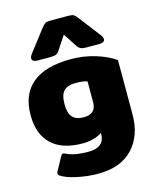

<svg xmlns="http://www.w3.org/2000/svg" viewBox="-131 -825 885 1084"><g transform="rotate(-15 311.5 -282.5)"><path d="M109 -556Q109 -568 121 -583L217 -708Q231 -725 239 -730Q247 -735 271 -735H372Q396 -735 404.5 -730Q413 -725 426 -708L522 -583Q534 -568 534 -556Q534 -547 526 -541.5Q518 -536 503 -536H428Q404 -536 393 -541.5Q382 -547 372 -562L322 -639L271 -562Q262 -547 251 -541.5Q240 -536 216 -536H141Q126 -536 117.5 -541.5Q109 -547 109 -556ZM91 122Q84 116 84 109Q84 104 87 99L130 20Q133 15 136.5 11.5Q140 8 144 8Q146 8 156 12Q203 36 286 36Q333 36 357 16Q381 -4 381 -49Q361 -35 331 -26.5Q301 -18 267 -18Q148 -18 85.5 -77Q23 -136 23 -248Q23 -370 99 -432.5Q175 -495 324 -495Q399 -495 467 -474Q535 -453 580 -421V-102Q580 20 510 95Q440 170 306 170Q246 170 183.5 156.5Q121 143 91 122ZM383 -228V-349Q362 -358 313 -358Q269 -358 246.5 -336Q224 -314 224 -257Q224 -206 245 -182.5Q266 -159 311 -159Q383 -159 383 -228Z"/></g></svg>

Font: Mitr SemiBold
Style: Regular
Weight: 600
Designer: Thanarat Vachiruckul
Foundry: Cadson Demak
Version: Version 1.003